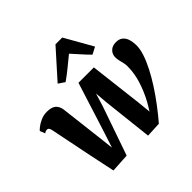

<svg xmlns="http://www.w3.org/2000/svg" viewBox="-210 -1040 1252 1252"><g transform="rotate(-45 415.5 -414.5)"><path d="M152.5 10 114.5 -170.5 56.5 -456.5Q53 -472.5 48 -478.8Q43 -485 35.5 -485Q26 -485.5 20.8 -482.5Q15.5 -479.5 9 -476L-5 -511.5Q-1 -517.5 16 -531Q33 -544.5 59.2 -556.2Q85.5 -568 116 -568Q158.5 -568 178.8 -550.8Q199 -533.5 204 -501L239.5 -203.5L251 -102L293 -231.5L395.5 -555.5H537.5L581 -188.5L590.5 -95L623 -149Q640 -180.5 653.8 -212.5Q667.5 -244.5 677.5 -276.2Q687.5 -308 692.8 -340Q698 -372 698 -404Q698.5 -420.5 694.5 -437.2Q690.5 -454 686.5 -470.8Q682.5 -487.5 682.5 -503.5Q682.5 -531.5 702 -551Q721.5 -570.5 755 -570.5Q785 -570.5 802.8 -555.8Q820.5 -541 828 -517.2Q835.5 -493.5 836 -466Q837 -430 822.8 -386Q808.5 -342 783.2 -292.8Q758 -243.5 725 -192.5Q692 -141.5 654.2 -91.5Q616.5 -41.5 577.5 4L473 9L434.5 -335.5L427 -425.5L399.5 -335.5L282 2.5ZM339.5 -618 295.5 -647.5 467 -839H529.5L639 -646L590 -620.5Q564 -646 538.2 -675.5Q512.5 -705 486 -733.5Q450 -704 413.2 -674Q376.5 -644 339.5 -618Z"/></g></svg>

Font: Merriweather ExtraBold
Style: Italic
Weight: 800
Italic angle: -7.8°
Version: Version 2.101